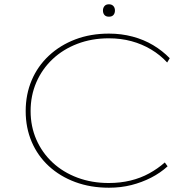

<svg xmlns="http://www.w3.org/2000/svg" viewBox="-20 -867 899 897"><path d="M489 10Q403 10 331.5 -16.5Q260 -43 208 -91Q156 -139 128 -204.5Q100 -270 100 -348Q100 -426 128 -492Q156 -558 208.5 -607Q261 -656 332 -683Q403 -710 489 -710Q547 -710 599.5 -696Q652 -682 695.5 -656Q739 -630 773 -595L761 -575Q729 -610 686.5 -635.5Q644 -661 594.5 -674.5Q545 -688 488 -688Q409 -688 342 -662.5Q275 -637 226 -591Q177 -545 150 -483Q123 -421 123 -348Q123 -276 150 -214.5Q177 -153 226 -107.5Q275 -62 342 -37Q409 -12 488 -12Q542 -12 589.5 -23.5Q637 -35 677 -57Q717 -79 750 -108L763 -90Q729 -59 686 -37Q643 -15 594 -2.5Q545 10 489 10ZM489 -789Q475 -789 468 -797Q461 -805 461 -818Q461 -830 468 -838.5Q475 -847 489 -847Q502 -847 509.5 -839Q517 -831 517 -818Q517 -805 510 -797Q503 -789 489 -789Z"/></svg>

Font: Lexend Giga Thin
Style: Regular
Weight: 250
Version: Version 1.007